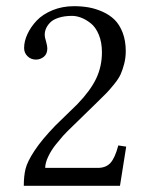

<svg xmlns="http://www.w3.org/2000/svg" viewBox="-20 -598 479 618"><path d="M57.6 -443.4Q57.6 -465.3 68.4 -488.5Q79.1 -511.7 98.4 -532Q117.7 -552.2 149.2 -565.2Q180.7 -578.1 218.3 -578.1Q243.2 -578.1 265.4 -574.2Q287.6 -570.3 310.1 -560.3Q332.5 -550.3 348.6 -534.7Q364.7 -519 374.8 -492.9Q384.8 -466.8 384.8 -433.6Q384.8 -411.6 379.6 -392.1Q374.5 -372.6 368.2 -358.6Q361.8 -344.7 347.4 -326.9Q333 -309.1 323 -298.8Q313 -288.6 292 -268.1L197.3 -175.8Q190.4 -168.9 183.1 -160.9Q175.8 -152.8 160.4 -133.8Q145 -114.7 135.3 -94.2Q125.5 -73.7 125.5 -57.6H294.9Q320.8 -57.6 335.4 -73.5Q350.1 -89.4 360.8 -129.9L386.2 -126L366.2 0H56.6Q56.6 -31.7 62.3 -54.7Q67.9 -77.6 91.1 -113Q114.3 -148.4 158.7 -194.3L229 -262.7Q271 -306.2 289.6 -345.2Q308.1 -384.3 308.1 -429.7Q308.1 -461.9 298.1 -486.1Q288.1 -510.3 272.5 -522.7Q256.8 -535.2 241.5 -541Q226.1 -546.9 211.9 -546.9Q187.5 -546.9 169.2 -541Q150.9 -535.2 141.6 -525.6Q132.3 -516.1 128.2 -506.3Q124 -496.6 124 -486.8Q124 -477.1 128.4 -463.9Q132.3 -450.2 132.3 -442.4Q132.3 -424.3 121.1 -415.3Q109.9 -406.2 95.7 -406.2Q79.6 -406.2 68.6 -417Q57.6 -427.7 57.6 -443.4Z"/></svg>

Font: Libertinage
Style: b
Weight: 400
Designer: OSP
Foundry: OSP
Version: Version 1.0; 2008; OFL relea